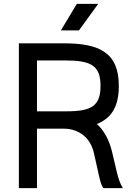

<svg xmlns="http://www.w3.org/2000/svg" viewBox="-20 -977 700 997"><path d="M379 -957 296 -819H390L490 -957ZM562 -188C548 -248 521 -299 483 -333C558 -363 597 -422 597 -531C597 -704 496 -752 312 -752H78V0H172V-309H312C368 -309 446 -280 468 -181L492 -73C499 -41 505 -17 516 0H618C606 -20 596 -43 587 -82ZM172 -663H322C451 -663 502 -637 502 -532C502 -427 456 -399 325 -399H172Z"/></svg>

Font: Hibana SubMedium
Style: Regular
Weight: 500
Width: 6
Designer: pygmalion
Foundry: ybstudio
Version: Version 0.930;hotconv 1.0.109;makeotfexe 2.5.65596